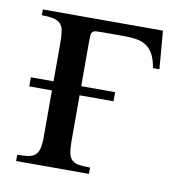

<svg xmlns="http://www.w3.org/2000/svg" viewBox="-59 -503 530 558"><g transform="rotate(10 206.0 -223.5)"><path d="M368.7 -335Q364.7 -358.9 356.9 -374Q349.1 -389.2 336.9 -397.7Q324.7 -406.2 307.9 -409.2Q291 -412.1 269 -412.1H210.9Q196.3 -412.1 188.5 -411.6Q180.7 -411.1 177 -407.5Q173.3 -403.8 172.9 -396Q172.4 -388.2 172.4 -373.5V-247.1H272.5V-220.2H172.4V-84.5Q172.4 -62 175.3 -49.1Q178.2 -36.1 185.8 -29.3Q193.4 -22.5 206.3 -20.5Q219.2 -18.6 238.8 -18.6V0H23.9V-18.6Q43 -18.6 55.9 -20.5Q68.8 -22.5 76.7 -29.3Q84.5 -36.1 87.6 -49.1Q90.8 -62 90.8 -84.5V-220.2H23.9V-247.1H90.8V-361.8Q90.8 -382.3 88.6 -395.5Q86.4 -408.7 79.3 -416.3Q72.3 -423.8 59.1 -427Q45.9 -430.2 23.9 -430.2V-447.3H378.4L387.7 -335Z"/></g></svg>

Font: Doulos SIL CyrE
Style: Regular
Weight: 400
Designer: Walt Agee, Victor Gaultney, Peter Martin, Debbi Hosken, Becca Hirsbrunner
Foundry: SIL International
Version: Version 5.000